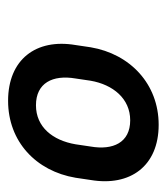

<svg xmlns="http://www.w3.org/2000/svg" viewBox="12 -774 424 489"><g transform="rotate(90 224.5 -530.0)"><path d="M100.9 -548.3 95.2 -509.9C78.1 -409.1 132.1 -338.1 237.2 -338.1C340.9 -338.1 416.2 -409.1 433.2 -509.9L438.9 -548.3C456 -649.1 403.4 -721.6 298.3 -721.6C194.6 -721.6 117.9 -649.1 100.9 -548.3ZM180.4 -509.9 186.1 -548.3C196 -605.1 231.5 -649.1 286.9 -649.1C343.8 -649.1 363.6 -605.1 353.7 -548.3L348 -509.9C338.1 -451.7 304 -409.1 248.6 -409.1C191.8 -409.1 170.5 -451.7 180.4 -509.9Z"/></g></svg>

Font: Magic Ui Pro
Style: Italic
Weight: 400
Italic angle: -9.39999°
Designer: Stefan Endress, Andreas Faust
Version: Version 1.000;FEAKit 1.0